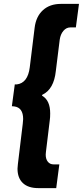

<svg xmlns="http://www.w3.org/2000/svg" viewBox="-20 -820 426 987"><path d="M70 47Q70 39 72 23L97 -184Q99 -202 99 -208Q99 -267 53 -273L41 -274L56 -386H66Q123 -393 133 -474L158 -677Q165 -735 200.5 -767.5Q236 -800 293 -800H386L370 -679H341Q321 -679 306 -661.5Q291 -644 287 -616L267 -455Q257 -361 198 -333Q194 -330 198 -327Q238 -303 238 -237Q238 -215 236 -203L216 -38Q215 -34 215 -25Q215 -2 226 11.5Q237 25 255 25H285L269 147H177Q125 147 97.5 121Q70 95 70 47Z"/></svg>

Font: Relentless
Style: Condensed Bold Italic
Weight: 700
Width: 3
Italic angle: -7°
Designer: Sparks studio
Foundry: Sparks Studio
Version: Version 1.101